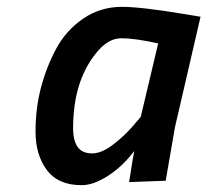

<svg xmlns="http://www.w3.org/2000/svg" viewBox="-20 -531 607 562"><path d="M219 11Q150 11 117 -33.5Q84 -78 84 -145.5Q84 -213 99.5 -273Q115 -333 144 -387.5Q173 -442 223.5 -476.5Q274 -511 337 -511Q393 -511 525 -489L567 -482L492 -158L465 -2L358 2Q369 -70 373 -89Q326 -27 266 0Q242 11 219 11ZM443 -404Q375 -419 335 -419Q295 -419 260 -374Q194 -291 194 -156Q194 -119 207.5 -100.5Q221 -82 249.5 -82Q278 -82 312 -108.5Q346 -135 369 -162L392 -189Z"/></svg>

Font: Titillium Web
Style: SemiBold Italic
Weight: 600
Italic angle: -13°
Version: Version 1.001;PS 57.000;hotconv 1.0.70;makeotf.lib2.5.55311